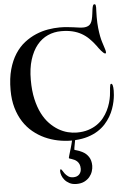

<svg xmlns="http://www.w3.org/2000/svg" viewBox="-75 -897 892 1359"><g transform="rotate(-5 371.0 -217.0)"><path d="M648.9 -845.2Q655.8 -845.2 657.5 -838.4Q659.2 -831.5 659.2 -820.8Q659.2 -814.9 658.2 -797.4Q657.2 -779.8 657.2 -753.9Q657.2 -708.5 660.9 -675Q664.6 -641.6 669.4 -616.9Q674.3 -592.3 679.7 -575.2Q685.1 -558.1 689 -545.9Q691.9 -536.1 696.5 -522.2Q701.2 -508.3 701.2 -499Q701.2 -491.2 694.8 -491.2Q689.5 -491.7 682.1 -498.3Q674.8 -504.9 666.7 -514.2Q658.7 -523.4 651.1 -533.7Q643.6 -543.9 638.2 -551.8Q616.2 -581.1 592.8 -604Q569.3 -627 540.8 -643.1Q512.2 -659.2 477.3 -667.5Q442.4 -675.8 397.9 -675.8Q347.2 -675.8 302.7 -656Q258.3 -636.2 225.3 -595.7Q192.4 -555.2 173.1 -493.9Q153.8 -432.6 153.8 -350.1Q153.8 -273.9 167.2 -214.6Q180.7 -155.3 203.1 -111.1Q225.6 -66.9 255.1 -36.4Q284.7 -5.9 317.1 13.2Q349.6 32.2 382.8 40.5Q416 48.8 445.8 48.8Q491.7 48.8 527.3 37.6Q563 26.4 590.3 7.6Q617.7 -11.2 637.2 -35.6Q656.7 -60.1 669.9 -86.7Q683.1 -113.3 690.9 -139.9Q698.7 -166.5 702.1 -189.9Q704.1 -204.6 705.3 -219.5Q706.5 -234.4 707.8 -246.6Q709 -258.8 711.2 -266.4Q713.4 -273.9 717.8 -273.9Q731.9 -273.9 731.9 -224.1Q731.9 -211.9 730.2 -192.1Q728.5 -172.4 723.4 -147.9Q718.3 -123.5 708.7 -96.4Q699.2 -69.3 683.6 -42.7Q668 -16.1 645.8 8.5Q623.5 33.2 592.5 53Q561.5 72.8 521.2 85.4Q481 98.1 429.2 101.1Q427.7 108.4 426 118.2Q424.3 127.9 422.4 137.5Q420.4 147 419.2 155.3Q418 163.6 418 168Q418 169.4 422.4 170.7Q426.8 171.9 434.1 174.1Q441.4 176.3 451.2 179.7Q460.9 183.1 472.2 189Q500.5 203.1 517.3 228.5Q534.2 253.9 534.2 292Q534.2 311 527.3 332Q520.5 353 505.9 370.6Q491.2 388.2 468.3 399.7Q445.3 411.1 413.1 411.1Q383.3 411.1 362.5 400.1Q341.8 389.2 328.9 373.5Q315.9 357.9 310.1 341.1Q304.2 324.2 304.2 312Q304.2 308.1 305.2 303Q306.2 297.9 310.1 297.9Q314.5 297.9 320.1 307.9Q325.7 317.9 334.7 329.8Q343.8 341.8 357.9 351.8Q372.1 361.8 394 361.8Q421.4 361.8 436.3 345.9Q451.2 330.1 451.2 305.2Q451.2 286.6 445.6 273.9Q439.9 261.2 431.2 252.9Q422.4 244.6 412.6 240Q402.8 235.4 394 232.4Q385.3 229.5 379.6 227.8Q374 226.1 374 223.1Q374 220.2 377.2 209.5Q380.4 198.7 384.5 184.6Q388.7 170.4 393.3 155.3Q397.9 140.1 400.9 127.9L407.2 102.1H402.8Q355.5 102.1 307.4 92.3Q259.3 82.5 215.1 62.3Q170.9 42 132.6 10.5Q94.2 -21 65.9 -64.7Q37.6 -108.4 21.2 -164.8Q4.9 -221.2 4.9 -291Q4.9 -374.5 22.5 -437.5Q40 -500.5 69.8 -546.4Q99.6 -592.3 138.4 -622.3Q177.2 -652.3 220 -670.4Q262.7 -688.5 306.4 -695.8Q350.1 -703.1 389.2 -703.1Q418.5 -703.1 442.6 -700.7Q466.8 -698.2 487.1 -695.6Q507.3 -692.9 524.2 -690.4Q541 -688 555.2 -688Q580.1 -688 596.7 -698.5Q613.3 -709 621.1 -738.8Q626 -759.3 628.2 -778.3Q630.4 -797.4 632.6 -812.3Q634.8 -827.1 638.2 -836.2Q641.6 -845.2 648.9 -845.2Z"/></g></svg>

Font: Henny Penny
Style: Regular
Weight: 400
Version: Version 1.001